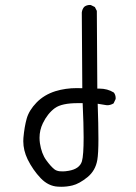

<svg xmlns="http://www.w3.org/2000/svg" viewBox="-20 -754 540 761"><path d="M304.7 -114.7Q295.4 -84.5 252.4 -77.1Q238.3 -74.7 230 -74.7Q221.7 -74.7 216.3 -75.2Q204.1 -76.7 196.3 -82.5Q181.6 -93.8 163.1 -119.4Q144.5 -145 138.2 -186.5Q136.7 -197.3 136.7 -208Q136.7 -238.3 149.9 -265.6Q168.5 -304.2 197.8 -325.7Q225.1 -345.2 288.1 -345.2Q293.9 -345.2 307.6 -345.2Q311.5 -259.8 311.5 -210Q311.5 -138.2 304.7 -114.7ZM222.7 -13.7Q245.6 -13.7 267.1 -19Q293.9 -25.4 326.7 -51.8Q358.4 -77.6 365.7 -120.1Q370.1 -145.5 370.1 -202.9Q370.1 -260.3 367.2 -342.8L400.4 -337.4Q403.3 -336.9 405.3 -336.9Q407.2 -336.9 410.2 -337.2Q413.1 -337.4 416.5 -338.4Q423.8 -340.3 430.2 -344.2L438 -360.8Q438.5 -362.8 438.5 -364.3Q438.5 -377.9 431.2 -387.2Q406.2 -402.8 374 -402.8H365.7L363.8 -710.9L356 -726.1L340.3 -733.9Q338.4 -734.4 336.9 -734.4Q322.8 -734.4 313.5 -726.6Q305.7 -717.3 304.2 -704.6L306.2 -404.3Q291.5 -404.8 285.2 -404.8Q239.7 -404.8 199.7 -392.6Q154.8 -378.4 125 -347.7Q95.2 -316.9 85.9 -284.2Q76.7 -251.5 72.8 -207.5Q72.3 -200.7 72.3 -194.3Q72.3 -158.2 89.4 -122.6Q110.4 -80.1 141.6 -47.4Q171.9 -16.1 209.5 -14.2Q216.3 -13.7 222.7 -13.7Z"/></svg>

Font: NaikaiFont
Style: Light
Weight: 300
Version: Version 1.89